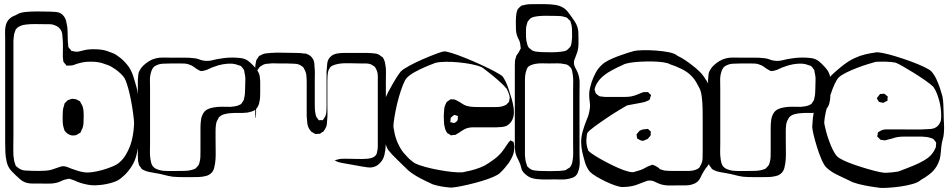

<svg xmlns="http://www.w3.org/2000/svg" viewBox="-20 -827 4601 929"><path d="M653 -245Q654 -223 654 -194.5Q654 -166 652 -141Q649 -119 643 -89Q637 -59 625 -36Q615 -17 600.5 1Q586 19 569 32Q554 47 524.5 56Q495 65 465.5 68Q436 71 421 69Q404 67 387.5 63Q371 59 355 53Q340 45 325 41Q323 40 320 39Q317 38 315 38Q312 38 309 38.5Q306 39 303 40Q290 42 277.5 48.5Q265 55 251 58Q232 62 211.5 61.5Q191 61 171 61Q155 61 136.5 61Q118 61 101 55Q88 50 77.5 40.5Q67 31 56 21Q51 16 45.5 10.5Q40 5 35 0Q18 -19 12.5 -43Q7 -67 6 -89Q5 -112 5 -138Q5 -164 5 -186V-639Q5 -654 4.5 -670Q4 -686 7 -700Q9 -711 14 -720.5Q19 -730 27 -737Q33 -743 42 -747.5Q51 -752 59 -755Q74 -766 103 -769Q132 -772 161 -771.5Q190 -771 205 -771Q227 -771 251.5 -769Q276 -767 290 -747Q295 -740 298 -731.5Q301 -723 302 -715Q307 -696 307 -675Q307 -654 308 -634Q308 -628 308.5 -622Q309 -616 310 -610Q310 -608 310 -604.5Q310 -601 311 -599L318 -590Q320 -589 321.5 -586Q323 -583 325 -581Q327 -580 330 -580Q333 -580 335 -579Q343 -577 346 -577Q357 -576 368.5 -579.5Q380 -583 391 -585Q414 -590 448 -588.5Q482 -587 504 -578Q516 -574 528 -569Q540 -564 550 -556Q576 -538 595 -514Q614 -492 624.5 -459Q635 -426 641 -403Q645 -392 647 -370.5Q649 -349 650.5 -324Q652 -299 652.5 -277.5Q653 -256 653 -245ZM628 -217Q630 -226 627.5 -250.5Q625 -275 620 -306.5Q615 -338 608 -369.5Q601 -401 592.5 -425.5Q584 -450 575 -459Q555 -482 527 -499Q516 -507 503.5 -511.5Q491 -516 479 -520Q457 -528 423 -528.5Q389 -529 366 -522Q353 -519 340.5 -514Q328 -509 315 -510Q312 -510 307.5 -509.5Q303 -509 301 -510Q300 -511 298 -514.5Q296 -518 294 -519Q291 -522 287 -528Q286 -530 286 -536Q285 -541 284.5 -546.5Q284 -552 284 -557Q284 -578 284.5 -599Q285 -620 283 -640Q282 -649 281.5 -659Q281 -669 277 -677Q267 -698 242 -706Q232 -710 219 -710Q206 -710 195 -710Q173 -710 150 -710.5Q127 -711 104 -708Q91 -707 77.5 -701Q64 -695 56 -684Q55 -682 54 -678.5Q53 -675 52 -673Q48 -663 47 -652.5Q46 -642 45 -631V-175Q45 -153 44.5 -126Q44 -99 45 -76Q46 -66 47.5 -55Q49 -44 53 -34Q54 -32 55 -28.5Q56 -25 57 -23Q59 -22 61.5 -20.5Q64 -19 65 -17Q82 -3 102 -2Q119 -1 135.5 -0.5Q152 0 168 0Q184 0 199.5 -1Q215 -2 230 -6Q241 -9 252 -13.5Q263 -18 274 -21Q276 -21 279 -22Q282 -23 284 -23Q295 -23 306.5 -18.5Q318 -14 328 -10Q344 -4 359.5 0.5Q375 5 391 7Q402 9 425.5 6Q449 3 475.5 -4.5Q502 -12 525.5 -22Q549 -32 560 -43Q577 -58 589 -78.5Q601 -99 610 -122Q618 -145 622.5 -170Q627 -195 628 -217ZM385 -267Q385 -250 384 -231Q383 -212 374 -196Q373 -194 371.5 -190Q370 -186 368 -184Q366 -183 362.5 -181.5Q359 -180 357 -178Q355 -177 352.5 -175.5Q350 -174 347 -173Q345 -172 342 -172Q339 -172 337 -172Q334 -172 331 -171.5Q328 -171 326 -172Q316 -174 306.5 -180.5Q297 -187 292 -196Q291 -198 290 -202Q289 -206 288 -209Q284 -222 283.5 -235Q283 -248 283 -261Q283 -275 284 -289.5Q285 -304 290 -317Q291 -319 291.5 -322.5Q292 -326 293 -328L299 -333Q301 -335 303.5 -338Q306 -341 308 -342Q312 -344 318.5 -346Q325 -348 329 -349L339 -348Q341 -347 344.5 -347Q348 -347 350 -346Q352 -345 354.5 -343.5Q357 -342 359 -341Q361 -340 364 -338.5Q367 -337 368 -335Q371 -330 373 -325Q381 -313 383 -298.5Q385 -284 385 -267Z M1239 -384Q1239 -371 1238.5 -358.5Q1238 -346 1235 -333Q1234 -326 1230.5 -317.5Q1227 -309 1222 -303Q1214 -293 1201 -288.5Q1188 -284 1175 -282Q1154 -280 1133 -280.5Q1112 -281 1091 -279Q1078 -278 1064 -274Q1050 -270 1040 -260Q1037 -257 1035 -251Q1027 -239 1025 -224Q1023 -209 1023 -195Q1023 -180 1023 -153.5Q1023 -127 1023.5 -100.5Q1024 -74 1023 -59Q1022 -37 1016 -13.5Q1010 10 987 21Q985 22 981 23Q977 24 974 25Q958 29 942 29.5Q926 30 910 30Q888 30 863.5 30Q839 30 816 28Q795 25 775 19.5Q755 14 735 11Q720 8 704.5 5.5Q689 3 675 -4L665 -10Q664 -12 663 -14Q662 -16 661 -17Q656 -22 653 -28Q650 -37 648 -49Q647 -60 647 -72Q647 -84 647 -95V-441Q648 -450 648.5 -459Q649 -468 651 -476Q655 -486 661 -495Q667 -504 675 -511Q686 -522 701 -531Q716 -540 731 -544Q749 -549 769 -548.5Q789 -548 808 -548H872Q884 -548 896.5 -547.5Q909 -547 922 -545Q933 -544 943 -540Q953 -536 963 -534Q986 -530 1007 -535.5Q1028 -541 1050 -544Q1068 -547 1086 -548Q1104 -549 1122 -548Q1131 -547 1140.5 -546.5Q1150 -546 1159 -543Q1173 -539 1185 -529Q1197 -519 1207 -508Q1216 -499 1223.5 -488.5Q1231 -478 1235 -466Q1237 -459 1237.5 -450.5Q1238 -442 1239 -434ZM864 0Q878 0 890.5 -1.5Q903 -3 915 -7Q917 -8 920 -9Q923 -10 925 -11Q927 -13 928.5 -14.5Q930 -16 931 -17Q933 -20 936 -22.5Q939 -25 940 -28Q942 -30 943 -33.5Q944 -37 945 -40Q949 -53 949.5 -66.5Q950 -80 950 -93V-210Q950 -227 952.5 -246.5Q955 -266 965 -281Q973 -293 986 -299Q999 -305 1013 -307Q1033 -311 1054 -310.5Q1075 -310 1095 -310Q1106 -311 1116 -312.5Q1126 -314 1136 -318Q1138 -320 1141 -321Q1144 -322 1146 -323Q1148 -325 1149.5 -327.5Q1151 -330 1152 -332Q1154 -334 1155.5 -336.5Q1157 -339 1158 -341Q1160 -343 1160 -346Q1160 -349 1161 -351Q1164 -362 1165 -374Q1166 -386 1166 -398Q1166 -417 1167 -437Q1168 -457 1163 -475Q1162 -478 1162 -482Q1162 -486 1160 -489Q1154 -499 1146 -507Q1144 -509 1140.5 -509.5Q1137 -510 1135 -511Q1122 -517 1103 -519Q1081 -520 1058.5 -516Q1036 -512 1016 -504Q1003 -500 991.5 -494Q980 -488 967 -485Q964 -485 960 -484Q956 -483 953 -483Q951 -483 948 -484.5Q945 -486 943 -487Q931 -493 920.5 -501.5Q910 -510 897 -514Q886 -519 872.5 -519.5Q859 -520 847 -520Q829 -520 811 -520Q793 -520 775 -519Q754 -519 739 -512Q734 -510 729 -507Q722 -502 717.5 -494Q713 -486 711 -478Q705 -459 705.5 -438.5Q706 -418 706 -398V-134Q706 -115 705.5 -95.5Q705 -76 708 -56Q709 -48 711.5 -39Q714 -30 719 -23Q727 -13 740 -8Q753 -3 766 -1Q789 1 814.5 0.5Q840 0 864 0Z M1847 -437V-168Q1847 -153 1846.5 -128.5Q1846 -104 1840.5 -79.5Q1835 -55 1820 -40Q1806 -23 1784 -18Q1771 -15 1756.5 -17.5Q1742 -20 1728 -22Q1710 -25 1692 -28.5Q1674 -32 1655 -35Q1645 -37 1633.5 -39Q1622 -41 1611 -45L1602 -50Q1599 -50 1599 -51Q1600 -52 1600.5 -51.5Q1601 -51 1602 -52Q1604 -53 1606 -53.5Q1608 -54 1610 -54Q1621 -58 1631 -58.5Q1641 -59 1652 -59Q1675 -59 1705.5 -58Q1736 -57 1758 -59Q1771 -60 1783.5 -65Q1796 -70 1802 -82Q1804 -86 1804 -90Q1806 -97 1807 -103Q1808 -109 1808 -116V-420Q1808 -439 1808 -459.5Q1808 -480 1798 -496Q1797 -498 1795.5 -501Q1794 -504 1792 -505Q1790 -507 1786.5 -508.5Q1783 -510 1781 -512L1774 -516Q1763 -520 1749.5 -520Q1736 -520 1724 -520Q1702 -520 1671 -521Q1640 -522 1617 -518Q1610 -517 1604 -515Q1598 -513 1590 -510Q1589 -509 1587 -508.5Q1585 -508 1583 -506Q1579 -504 1575.5 -498Q1572 -492 1570 -488Q1569 -486 1568.5 -483Q1568 -480 1567 -477Q1565 -465 1564.5 -453Q1564 -441 1564 -429V-323Q1564 -304 1564.5 -284.5Q1565 -265 1563 -246Q1562 -237 1561.5 -227Q1561 -217 1556 -209Q1554 -205 1551.5 -200.5Q1549 -196 1546 -192Q1545 -190 1541.5 -188.5Q1538 -187 1535 -185Q1531 -181 1529 -180Q1526 -179 1522 -179.5Q1518 -180 1514 -179Q1513 -179 1510.5 -178.5Q1508 -178 1506 -179Q1503 -180 1500.5 -181.5Q1498 -183 1496 -184Q1494 -186 1491 -187.5Q1488 -189 1486 -190Q1484 -192 1482.5 -194.5Q1481 -197 1479 -199Q1469 -213 1467 -230.5Q1465 -248 1464 -265Q1464 -276 1464 -298.5Q1464 -321 1464 -346.5Q1464 -372 1464 -394Q1464 -416 1464 -427Q1464 -444 1462.5 -461Q1461 -478 1452 -493Q1451 -495 1449.5 -498Q1448 -501 1446 -502Q1445 -504 1443.5 -505Q1442 -506 1440 -507Q1437 -509 1434 -511Q1431 -513 1428 -514Q1421 -517 1413 -518Q1405 -519 1397 -519Q1381 -520 1364.5 -520Q1348 -520 1331 -520Q1318 -520 1305.5 -520.5Q1293 -521 1281 -519Q1268 -519 1259 -516Q1255 -515 1252 -513Q1249 -511 1246 -509Q1245 -508 1243 -507.5Q1241 -507 1239 -505Q1237 -504 1235.5 -501.5Q1234 -499 1232 -497Q1231 -495 1229 -492.5Q1227 -490 1226 -488Q1222 -481 1221 -471.5Q1220 -462 1220 -454Q1218 -432 1218.5 -398.5Q1219 -365 1219 -342V-283Q1219 -278 1218.5 -272.5Q1218 -267 1218 -262Q1218 -261 1218 -258Q1218 -255 1217 -256Q1216 -257 1216 -260Q1215 -266 1215 -272.5Q1215 -279 1215 -285V-474Q1215 -487 1215 -499.5Q1215 -512 1218 -525L1221 -538Q1223 -540 1225 -542.5Q1227 -545 1228 -548Q1230 -552 1233 -555Q1236 -558 1242 -560Q1253 -567 1265.5 -568.5Q1278 -570 1291 -571Q1314 -573 1347.5 -572Q1381 -571 1403 -571Q1415 -571 1427 -570.5Q1439 -570 1451 -568Q1454 -568 1457.5 -568Q1461 -568 1464 -566Q1486 -559 1496 -538Q1500 -530 1501 -520Q1502 -510 1502 -501Q1504 -486 1503.5 -470.5Q1503 -455 1503 -440V-326Q1503 -313 1503.5 -300Q1504 -287 1507 -275Q1508 -264 1515 -255Q1517 -254 1519 -250Q1521 -246 1523 -245Q1525 -244 1528 -246Q1531 -246 1535.5 -245.5Q1540 -245 1542 -246Q1544 -248 1546 -251.5Q1548 -255 1549 -256Q1557 -267 1558.5 -281Q1560 -295 1560 -308Q1560 -319 1560 -343Q1560 -367 1560 -394.5Q1560 -422 1560 -446Q1560 -470 1560 -481Q1561 -500 1563.5 -521Q1566 -542 1582 -555Q1595 -566 1613.5 -568.5Q1632 -571 1648 -571H1723Q1737 -571 1750.5 -571Q1764 -571 1777 -570Q1786 -569 1796 -568Q1806 -567 1814 -562Q1817 -561 1823 -555Q1825 -554 1828 -552.5Q1831 -551 1832 -549Q1837 -542 1840 -533.5Q1843 -525 1844 -517Q1848 -498 1847.5 -478Q1847 -458 1847 -437Z M2442 -39Q2432 -26 2421.5 -13.5Q2411 -1 2399 10Q2390 19 2365.5 29.5Q2341 40 2309 49.5Q2277 59 2244.5 66.5Q2212 74 2187.5 78Q2163 82 2154 80Q2113 77 2074 65Q2059 58 2037 47.5Q2015 37 1993 24Q1971 11 1956 -2Q1934 -24 1904.5 -52Q1875 -80 1858 -102Q1849 -117 1843 -139.5Q1837 -162 1834 -184Q1831 -206 1830 -221Q1829 -236 1829.5 -259Q1830 -282 1833 -304.5Q1836 -327 1842 -342Q1848 -362 1858 -381Q1868 -400 1879 -419Q1888 -435 1898 -451Q1908 -467 1919 -481Q1930 -492 1959 -508Q1988 -524 2022.5 -539Q2057 -554 2086 -565Q2115 -576 2126 -578Q2135 -580 2164 -571Q2193 -562 2231.5 -546.5Q2270 -531 2308 -513.5Q2346 -496 2375 -480.5Q2404 -465 2413 -456Q2432 -427 2443 -389Q2450 -369 2456 -348Q2462 -327 2465 -306Q2467 -293 2466.5 -278.5Q2466 -264 2460 -250Q2452 -230 2431 -218Q2421 -214 2408 -212.5Q2395 -211 2383 -211H2296Q2282 -211 2268 -211Q2254 -211 2240 -207Q2228 -203 2218.5 -196.5Q2209 -190 2198 -183Q2195 -182 2191.5 -179.5Q2188 -177 2185 -175Q2182 -174 2179 -174Q2176 -174 2174 -174Q2166 -172 2162 -172Q2158 -174 2155 -177Q2152 -179 2148.5 -180.5Q2145 -182 2143 -184Q2142 -186 2140.5 -189Q2139 -192 2138 -193Q2134 -201 2132.5 -209Q2131 -217 2129 -225Q2128 -239 2127.5 -253Q2127 -267 2128 -281Q2129 -290 2129.5 -300Q2130 -310 2134 -318Q2136 -322 2137.5 -326Q2139 -330 2141 -333Q2143 -335 2146.5 -337.5Q2150 -340 2152 -341Q2154 -342 2156 -343.5Q2158 -345 2159 -346Q2161 -347 2164.5 -346.5Q2168 -346 2170 -346Q2172 -346 2175.5 -346Q2179 -346 2181 -345Q2184 -344 2187 -342.5Q2190 -341 2193 -339Q2204 -334 2214.5 -326.5Q2225 -319 2237 -315Q2254 -310 2272.5 -309.5Q2291 -309 2308 -309H2372Q2382 -309 2392 -309.5Q2402 -310 2412 -313Q2416 -315 2420 -316Q2424 -317 2427 -319Q2431 -321 2433.5 -324.5Q2436 -328 2439 -330Q2440 -332 2441 -332.5Q2442 -333 2443 -334Q2443 -338 2444 -340Q2444 -344 2445.5 -348Q2447 -352 2446 -356Q2446 -360 2445 -364Q2444 -368 2443 -371Q2439 -383 2432 -397Q2420 -412 2399.5 -430.5Q2379 -449 2358 -466Q2337 -483 2322 -494Q2313 -503 2288 -510Q2263 -517 2231 -521.5Q2199 -526 2166.5 -527.5Q2134 -529 2109 -526.5Q2084 -524 2075 -518Q2060 -513 2036 -502.5Q2012 -492 1988 -479Q1964 -466 1949 -451Q1940 -442 1930 -417Q1920 -392 1910.5 -359Q1901 -326 1894.5 -293Q1888 -260 1885 -235Q1882 -210 1886 -201Q1888 -184 1893 -167Q1898 -150 1905 -134Q1910 -123 1916.5 -111.5Q1923 -100 1931 -90Q1941 -78 1951.5 -67Q1962 -56 1975 -46Q1984 -37 2009.5 -28Q2035 -19 2069 -11.5Q2103 -4 2136.5 1Q2170 6 2195.5 7Q2221 8 2230 4Q2253 0 2278 -7.5Q2303 -15 2325 -26Q2348 -39 2372.5 -57.5Q2397 -76 2413 -98Q2421 -108 2427 -118Q2433 -128 2440 -137L2448 -146Q2449 -146 2449 -147Q2449 -148 2450 -148Q2451 -148 2453.5 -146Q2456 -144 2457 -144Q2459 -143 2461.5 -142Q2464 -141 2465 -140Q2466 -139 2465.5 -137.5Q2465 -136 2466 -135Q2467 -131 2467 -128Q2467 -125 2468 -122Q2469 -118 2468.5 -114Q2468 -110 2468 -106Q2467 -88 2460 -72Q2453 -56 2442 -39ZM2179 -232Q2182 -234 2187 -237.5Q2192 -241 2193 -244Q2195 -247 2195 -252Q2195 -257 2195 -260Q2197 -262 2196 -265Q2195 -267 2194 -266.5Q2193 -266 2191 -267Q2189 -268 2184 -269.5Q2179 -271 2177 -271Q2176 -270 2174 -268Q2172 -266 2170 -265Q2169 -264 2166 -261.5Q2163 -259 2161 -257Q2160 -255 2160 -251Q2160 -247 2160 -244Q2160 -243 2159 -240Q2158 -237 2159 -236Q2160 -235 2164 -235Q2170 -232 2179 -232Z M2784 -376V-88Q2784 -69 2785 -48Q2786 -27 2781 -8Q2779 0 2775.5 9Q2772 18 2765 24Q2759 30 2750 33Q2741 36 2733 38Q2716 42 2697.5 41.5Q2679 41 2662 41Q2647 41 2623 41.5Q2599 42 2574.5 39Q2550 36 2535 26Q2526 20 2518 12.5Q2510 5 2505 -5Q2502 -13 2500.5 -20.5Q2499 -28 2496 -35Q2491 -48 2484 -61Q2477 -74 2474 -88Q2472 -98 2471.5 -109Q2471 -120 2471 -130Q2471 -139 2471 -165.5Q2471 -192 2471 -227Q2471 -262 2471 -297Q2471 -332 2471 -358.5Q2471 -385 2471 -394V-482Q2471 -496 2471 -509.5Q2471 -523 2472 -536Q2474 -541 2475.5 -546.5Q2477 -552 2478 -556Q2480 -561 2484 -565.5Q2488 -570 2490 -574L2496 -586Q2497 -588 2498 -590Q2499 -592 2500 -593Q2500 -597 2498 -605Q2498 -613 2497 -616Q2495 -627 2489.5 -637Q2484 -647 2481 -657Q2477 -670 2476.5 -684Q2476 -698 2476 -711Q2476 -721 2476 -730Q2476 -739 2477 -748Q2478 -756 2479 -763Q2480 -770 2483 -777Q2484 -779 2484.5 -781Q2485 -783 2486 -784Q2488 -786 2490.5 -788Q2493 -790 2494 -792Q2496 -794 2498.5 -796Q2501 -798 2503 -799Q2505 -801 2508 -801Q2511 -801 2514 -802Q2527 -806 2540.5 -806.5Q2554 -807 2567 -807H2617Q2640 -807 2665.5 -803.5Q2691 -800 2711 -786Q2720 -779 2727 -770.5Q2734 -762 2740 -753Q2749 -740 2759 -726Q2769 -712 2774 -696Q2778 -683 2778.5 -669Q2779 -655 2779 -641Q2779 -629 2779 -616Q2779 -603 2777 -591Q2775 -578 2770 -566Q2765 -554 2761 -542Q2760 -539 2758.5 -535.5Q2757 -532 2757 -529Q2756 -512 2764.5 -497.5Q2773 -483 2778 -468Q2785 -447 2784.5 -423.5Q2784 -400 2784 -376ZM2673 -750Q2651 -750 2628.5 -750.5Q2606 -751 2585 -749Q2576 -748 2566 -746Q2556 -744 2548 -739Q2546 -738 2544 -735.5Q2542 -733 2540 -731L2533 -722Q2532 -720 2531 -716Q2530 -712 2529 -709Q2525 -697 2525 -683.5Q2525 -670 2525 -656Q2525 -649 2525.5 -642.5Q2526 -636 2527 -630Q2529 -622 2531 -613Q2533 -604 2538 -597L2545 -591Q2547 -590 2549.5 -587.5Q2552 -585 2555 -583Q2564 -578 2575.5 -577Q2587 -576 2597 -575Q2620 -574 2647 -574Q2674 -574 2696 -577Q2703 -578 2710.5 -579.5Q2718 -581 2724 -585Q2726 -587 2728.5 -589.5Q2731 -592 2733 -594L2739 -600Q2744 -608 2745 -617.5Q2746 -627 2747 -635Q2748 -641 2748 -647Q2748 -653 2748 -659Q2748 -673 2747.5 -688Q2747 -703 2742 -717Q2741 -719 2740.5 -722Q2740 -725 2738 -727Q2737 -729 2734.5 -731Q2732 -733 2730 -734Q2727 -739 2722 -742L2712 -745Q2703 -748 2693.5 -749Q2684 -750 2673 -750ZM2638 -520Q2622 -520 2604.5 -520.5Q2587 -521 2570 -518Q2555 -515 2545 -510Q2544 -509 2542 -508Q2540 -507 2538 -506Q2532 -501 2529 -493Q2526 -485 2524 -477Q2520 -461 2520 -444Q2520 -427 2520 -410V-74Q2521 -63 2522.5 -52.5Q2524 -42 2528 -32Q2530 -24 2532 -21L2540 -14Q2542 -13 2544 -11Q2546 -9 2548 -8Q2557 -3 2568.5 -2Q2580 -1 2590 0Q2638 2 2686 0Q2693 -1 2701.5 -1.5Q2710 -2 2717 -4Q2720 -6 2723 -8Q2726 -10 2729 -12Q2731 -13 2733 -14Q2735 -15 2736 -16Q2742 -22 2745.5 -30.5Q2749 -39 2750 -47Q2754 -67 2753.5 -87.5Q2753 -108 2753 -127V-394Q2753 -412 2753.5 -431Q2754 -450 2751 -468Q2750 -476 2748 -485Q2746 -494 2741 -500Q2733 -510 2723 -514Q2720 -516 2716.5 -516Q2713 -516 2710 -517Q2694 -521 2676 -520.5Q2658 -520 2638 -520Z M3055 69Q3039 74 3022 76Q3005 78 2988 78Q2977 77 2956 70Q2935 63 2911 51.5Q2887 40 2866 27.5Q2845 15 2834 4Q2818 -16 2810.5 -41.5Q2803 -67 2798 -89Q2792 -115 2792 -143Q2792 -166 2800 -193.5Q2808 -221 2817 -243Q2822 -254 2826 -266Q2830 -278 2832 -291Q2837 -313 2833.5 -334Q2830 -355 2831 -377Q2832 -391 2835.5 -404.5Q2839 -418 2843 -431Q2851 -454 2862.5 -475.5Q2874 -497 2893 -514Q2904 -525 2925 -535.5Q2946 -546 2970 -555Q2994 -564 3015 -570.5Q3036 -577 3047 -580Q3058 -583 3087.5 -584Q3117 -585 3152.5 -582.5Q3188 -580 3217.5 -574Q3247 -568 3258 -557Q3277 -548 3294.5 -536.5Q3312 -525 3328 -512Q3347 -498 3364.5 -481Q3382 -464 3394 -443Q3407 -428 3413 -399.5Q3419 -371 3421.5 -342.5Q3424 -314 3424 -299V-108Q3424 -94 3423.5 -79Q3423 -64 3418 -50Q3413 -35 3402.5 -22.5Q3392 -10 3384 4Q3376 17 3369 32.5Q3362 48 3348 57Q3344 60 3338 62Q3332 64 3327 66Q3314 70 3298 70Q3282 70 3268 70Q3246 70 3223 70.5Q3200 71 3178 65Q3163 60 3148.5 52.5Q3134 45 3117 47Q3113 47 3110 48Q3107 49 3104 51Q3091 55 3079.5 60Q3068 65 3055 69ZM3363 -403Q3356 -417 3348 -430.5Q3340 -444 3329 -456Q3308 -479 3276.5 -494Q3245 -509 3222 -516Q3213 -522 3190 -525.5Q3167 -529 3137.5 -529.5Q3108 -530 3078.5 -528.5Q3049 -527 3026 -523Q3003 -519 2994 -513Q2972 -504 2938 -485.5Q2904 -467 2883 -444Q2876 -436 2870 -426.5Q2864 -417 2860 -406Q2860 -404 2859 -401Q2858 -398 2857 -396Q2857 -392 2858.5 -388Q2860 -384 2861 -381Q2861 -380 2861.5 -378Q2862 -376 2866 -372Q2869 -370 2872.5 -367Q2876 -364 2879 -362Q2885 -360 2893.5 -359.5Q2902 -359 2908 -358H2971Q2986 -358 3001.5 -358Q3017 -358 3032 -360Q3042 -362 3051.5 -365Q3061 -368 3070 -372Q3075 -374 3081.5 -377Q3088 -380 3093 -381Q3095 -382 3098 -381.5Q3101 -381 3104 -381Q3106 -381 3109.5 -381.5Q3113 -382 3115 -381Q3120 -379 3122 -374Q3124 -373 3127 -370.5Q3130 -368 3130 -366Q3130 -365 3129 -362.5Q3128 -360 3127 -358Q3126 -356 3125.5 -351.5Q3125 -347 3123 -345Q3121 -342 3116 -340.5Q3111 -339 3108 -337Q3100 -333 3090.5 -331.5Q3081 -330 3073 -328Q3058 -325 3043 -322.5Q3028 -320 3014 -317Q3003 -311 2975 -294Q2947 -277 2915 -255.5Q2883 -234 2856.5 -214.5Q2830 -195 2822 -184Q2819 -175 2818.5 -165.5Q2818 -156 2817 -146Q2817 -122 2827 -97Q2836 -88 2859 -73.5Q2882 -59 2911.5 -43.5Q2941 -28 2970 -15Q2999 -2 3022 3.5Q3045 9 3054 3Q3067 0 3079.5 -4.5Q3092 -9 3104 -16Q3110 -20 3116 -22.5Q3122 -25 3129 -27Q3131 -28 3133.5 -29Q3136 -30 3137 -30Q3139 -30 3141 -28.5Q3143 -27 3144 -27Q3148 -26 3151 -24.5Q3154 -23 3157 -21Q3162 -19 3166 -15Q3170 -11 3174 -8Q3179 -7 3184.5 -5Q3190 -3 3194 -2Q3203 -1 3212 -0.5Q3221 0 3229 0H3285Q3299 0 3315 0Q3331 0 3344 -5Q3353 -7 3363 -15Q3366 -18 3368 -24Q3379 -41 3379.5 -61.5Q3380 -82 3380 -101V-261Q3380 -276 3379.5 -303.5Q3379 -331 3375.5 -359Q3372 -387 3363 -403ZM3079 -148 3068 -154Q3067 -155 3065.5 -155.5Q3064 -156 3063 -157Q3062 -159 3062 -162.5Q3062 -166 3061 -168L3060 -177Q3061 -179 3063 -181Q3065 -183 3066 -184Q3070 -190 3073 -193Q3080 -198 3088.5 -200Q3097 -202 3104 -202Q3106 -202 3109.5 -203Q3113 -204 3114 -203Q3117 -202 3120 -199Q3123 -196 3125 -194Q3126 -193 3127 -192.5Q3128 -192 3129 -190Q3130 -188 3128 -184Q3128 -182 3128.5 -177.5Q3129 -173 3127 -170Q3126 -169 3124 -166.5Q3122 -164 3120 -162L3113 -154Q3110 -153 3106.5 -152Q3103 -151 3100 -149Q3098 -148 3096 -147Q3094 -146 3092 -146Q3088 -145 3079 -148Z M3998 -384Q3998 -371 3997.5 -358.5Q3997 -346 3994 -333Q3993 -326 3989.5 -317.5Q3986 -309 3981 -303Q3973 -293 3960 -288.5Q3947 -284 3934 -282Q3913 -280 3892 -280.5Q3871 -281 3850 -279Q3837 -278 3823 -274Q3809 -270 3799 -260Q3796 -257 3794 -251Q3786 -239 3784 -224Q3782 -209 3782 -195Q3782 -180 3782 -153.5Q3782 -127 3782.5 -100.5Q3783 -74 3782 -59Q3781 -37 3775 -13.5Q3769 10 3746 21Q3744 22 3740 23Q3736 24 3733 25Q3717 29 3701 29.5Q3685 30 3669 30Q3647 30 3622.5 30Q3598 30 3575 28Q3554 25 3534 19.5Q3514 14 3494 11Q3479 8 3463.5 5.5Q3448 3 3434 -4L3424 -10Q3423 -12 3422 -14Q3421 -16 3420 -17Q3415 -22 3412 -28Q3409 -37 3407 -49Q3406 -60 3406 -72Q3406 -84 3406 -95V-441Q3407 -450 3407.5 -459Q3408 -468 3410 -476Q3414 -486 3420 -495Q3426 -504 3434 -511Q3445 -522 3460 -531Q3475 -540 3490 -544Q3508 -549 3528 -548.5Q3548 -548 3567 -548H3631Q3643 -548 3655.5 -547.5Q3668 -547 3681 -545Q3692 -544 3702 -540Q3712 -536 3722 -534Q3745 -530 3766 -535.5Q3787 -541 3809 -544Q3827 -547 3845 -548Q3863 -549 3881 -548Q3890 -547 3899.5 -546.5Q3909 -546 3918 -543Q3932 -539 3944 -529Q3956 -519 3966 -508Q3975 -499 3982.5 -488.5Q3990 -478 3994 -466Q3996 -459 3996.5 -450.5Q3997 -442 3998 -434ZM3623 0Q3637 0 3649.5 -1.5Q3662 -3 3674 -7Q3676 -8 3679 -9Q3682 -10 3684 -11Q3686 -13 3687.5 -14.5Q3689 -16 3690 -17Q3692 -20 3695 -22.5Q3698 -25 3699 -28Q3701 -30 3702 -33.5Q3703 -37 3704 -40Q3708 -53 3708.5 -66.5Q3709 -80 3709 -93V-210Q3709 -227 3711.5 -246.5Q3714 -266 3724 -281Q3732 -293 3745 -299Q3758 -305 3772 -307Q3792 -311 3813 -310.5Q3834 -310 3854 -310Q3865 -311 3875 -312.5Q3885 -314 3895 -318Q3897 -320 3900 -321Q3903 -322 3905 -323Q3907 -325 3908.5 -327.5Q3910 -330 3911 -332Q3913 -334 3914.5 -336.5Q3916 -339 3917 -341Q3919 -343 3919 -346Q3919 -349 3920 -351Q3923 -362 3924 -374Q3925 -386 3925 -398Q3925 -417 3926 -437Q3927 -457 3922 -475Q3921 -478 3921 -482Q3921 -486 3919 -489Q3913 -499 3905 -507Q3903 -509 3899.5 -509.5Q3896 -510 3894 -511Q3881 -517 3862 -519Q3840 -520 3817.5 -516Q3795 -512 3775 -504Q3762 -500 3750.5 -494Q3739 -488 3726 -485Q3723 -485 3719 -484Q3715 -483 3712 -483Q3710 -483 3707 -484.5Q3704 -486 3702 -487Q3690 -493 3679.5 -501.5Q3669 -510 3656 -514Q3645 -519 3631.5 -519.5Q3618 -520 3606 -520Q3588 -520 3570 -520Q3552 -520 3534 -519Q3513 -519 3498 -512Q3493 -510 3488 -507Q3481 -502 3476.5 -494Q3472 -486 3470 -478Q3464 -459 3464.5 -438.5Q3465 -418 3465 -398V-134Q3465 -115 3464.5 -95.5Q3464 -76 3467 -56Q3468 -48 3470.5 -39Q3473 -30 3478 -23Q3486 -13 3499 -8Q3512 -3 3525 -1Q3548 1 3573.5 0.5Q3599 0 3623 0Z M4527 -57Q4524 -48 4520 -38.5Q4516 -29 4511 -21Q4498 0 4477.5 16Q4457 32 4435 44Q4424 55 4396.5 63Q4369 71 4336.5 75.5Q4304 80 4276.5 81.5Q4249 83 4238 82Q4223 80 4193.5 75.5Q4164 71 4134.5 63.5Q4105 56 4090 47Q4068 36 4034.5 20.5Q4001 5 3978 -17Q3967 -28 3955 -55.5Q3943 -83 3933 -115.5Q3923 -148 3916.5 -175.5Q3910 -203 3910 -214Q3911 -234 3913 -254Q3915 -274 3920 -293Q3924 -310 3929.5 -327.5Q3935 -345 3942 -361Q3952 -384 3964 -408Q3976 -432 3993 -452Q4006 -466 4020 -478.5Q4034 -491 4049 -503Q4065 -516 4082 -527.5Q4099 -539 4118 -547Q4141 -558 4167 -564Q4193 -570 4215 -573Q4224 -576 4251.5 -570.5Q4279 -565 4315 -554Q4351 -543 4386.5 -530Q4422 -517 4449.5 -504Q4477 -491 4486 -482Q4500 -467 4510.5 -444.5Q4521 -422 4528.5 -399Q4536 -376 4540 -361Q4544 -340 4544.5 -318.5Q4545 -297 4546 -275Q4546 -253 4547.5 -230Q4549 -207 4547 -184Q4546 -168 4541.5 -152.5Q4537 -137 4535 -120Q4533 -105 4532 -89.5Q4531 -74 4527 -57ZM4218 -528Q4207 -525 4182 -517.5Q4157 -510 4128 -499Q4099 -488 4074 -475.5Q4049 -463 4038 -452Q4029 -443 4018.5 -420.5Q4008 -398 3998.5 -368.5Q3989 -339 3981.5 -309.5Q3974 -280 3970.5 -257.5Q3967 -235 3969 -226Q3971 -215 3976.5 -193.5Q3982 -172 3990.5 -148Q3999 -124 4009.5 -102.5Q4020 -81 4031 -70Q4040 -61 4063.5 -50Q4087 -39 4118 -28.5Q4149 -18 4180 -9Q4211 0 4234.5 5Q4258 10 4267 9Q4296 8 4326 3Q4337 -1 4358 -9Q4379 -17 4403 -27Q4427 -37 4448 -49Q4469 -61 4480 -72Q4495 -87 4504 -106Q4505 -108 4506 -110.5Q4507 -113 4508 -115Q4509 -118 4508.5 -121Q4508 -124 4509 -127Q4509 -129 4509.5 -132.5Q4510 -136 4509 -138Q4508 -140 4506 -142.5Q4504 -145 4502 -147Q4501 -149 4499 -151.5Q4497 -154 4495 -155Q4492 -157 4484 -159Q4474 -163 4463.5 -164Q4453 -165 4442 -166H4378Q4365 -166 4351.5 -166Q4338 -166 4324 -164Q4312 -162 4300.5 -158Q4289 -154 4277 -152Q4273 -151 4269 -149.5Q4265 -148 4261 -148Q4257 -148 4253 -149Q4249 -150 4245 -150Q4244 -151 4242.5 -150.5Q4241 -150 4240 -151Q4238 -153 4235.5 -155.5Q4233 -158 4231 -160Q4230 -161 4228 -163Q4226 -165 4225 -166Q4224 -168 4225 -172Q4226 -176 4227 -177Q4227 -179 4227 -182Q4227 -185 4228 -186Q4229 -188 4232.5 -189.5Q4236 -191 4237 -192Q4251 -201 4268 -201Q4285 -201 4301 -201Q4312 -201 4334.5 -201Q4357 -201 4383.5 -200.5Q4410 -200 4432.5 -200.5Q4455 -201 4466 -202Q4474 -202 4483.5 -203Q4493 -204 4501 -207Q4521 -215 4530 -237Q4533 -244 4533.5 -253Q4534 -262 4534 -269Q4534 -300 4526 -334Q4521 -354 4514 -372.5Q4507 -391 4496 -407Q4485 -418 4459.5 -436Q4434 -454 4404.5 -472.5Q4375 -491 4349.5 -505.5Q4324 -520 4313 -524Q4291 -528 4267 -528.5Q4243 -529 4218 -528ZM4226 -357 4235 -368Q4236 -369 4236.5 -370Q4237 -371 4238 -372Q4240 -373 4244 -372.5Q4248 -372 4250 -373Q4252 -373 4255 -373.5Q4258 -374 4259 -373Q4262 -372 4265 -369Q4268 -366 4270 -364Q4274 -362 4275 -360Q4276 -359 4275 -355Q4274 -351 4274 -349Q4274 -348 4274.5 -345Q4275 -342 4274 -340Q4273 -339 4269.5 -337.5Q4266 -336 4264 -335Q4262 -334 4259 -332Q4256 -330 4254 -330Q4253 -329 4250.5 -330Q4248 -331 4246 -331Q4244 -332 4239.5 -332.5Q4235 -333 4233 -334Q4231 -336 4229.5 -339.5Q4228 -343 4226 -345Q4225 -347 4224 -348Q4223 -349 4223 -350Q4223 -351 4226 -357Z"/></svg>

Font: Rubik Vinyl
Style: Regular
Weight: 400
Designer: Hubert and Fischer, NaN
Foundry: Hubert and Fischer, NaN
Version: Version 2.200